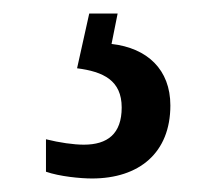

<svg xmlns="http://www.w3.org/2000/svg" viewBox="-20 -29 326 284"><path d="M116 235C186 235 232 197 232 127C232 74 198 42 145 36L154 -9H112L94 72C133 77 160 90 160 130C160 169 139 185 104 185C89 185 68 182 48 177V225C68 232 99 235 116 235Z"/></svg>

Font: Noto Serif Thai Condensed Medium
Style: Regular
Weight: 500
Width: 3
Designer: Monotype Design Team
Foundry: Monotype Imaging Inc.
Version: Version 2.002